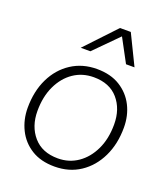

<svg xmlns="http://www.w3.org/2000/svg" viewBox="-136 -831 817 936"><g transform="rotate(20 272.0 -363.0)"><path d="M255 9Q184 9 135 -21.5Q86 -52 60.5 -103.5Q35 -155 35 -216Q35 -302 67 -368Q99 -434 156.5 -471.5Q214 -509 289 -509Q360 -509 409 -478.5Q458 -448 483.5 -397.5Q509 -347 509 -285Q509 -200 477 -133.5Q445 -67 388 -29Q331 9 255 9ZM257 -34Q315 -34 360.5 -65.5Q406 -97 432.5 -153Q459 -209 459 -283Q459 -363 414.5 -414.5Q370 -466 288 -466Q229 -466 183.5 -435Q138 -404 111.5 -348Q85 -292 85 -218Q85 -138 130 -86Q175 -34 257 -34ZM178 -579 325 -735H381L457 -579H413L348 -700L228 -579Z"/></g></svg>

Font: Prodigy Sans Light
Style: Italic
Weight: 300
Italic angle: -13°
Designer: Wei Huang
Foundry: Wei Huang
Version: Version 1.003; ttfautohint (v1.8.3)